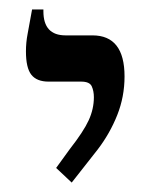

<svg xmlns="http://www.w3.org/2000/svg" viewBox="-20 -667 327 407"><path d="M132 -280 99 -311 128 -351Q157 -388 168 -412Q179 -436 179 -461Q179 -474 174.5 -484Q170 -494 152 -494H83Q58 -494 46.5 -508.5Q35 -523 35 -558Q35 -577 38.5 -595Q42 -613 48 -647H72V-643Q72 -592 119 -592H176Q244 -592 244 -505Q244 -462 228.5 -423Q213 -384 187 -350Z"/></svg>

Font: Noto Serif Hebrew SemiCondensed
Style: Regular
Weight: 400
Width: 4
Designer: Monotype Design Team
Foundry: Monotype Imaging Inc.
Version: Version 2.004; ttfautohint (v1.8.4.7-5d5b)